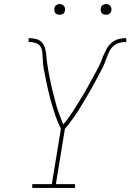

<svg xmlns="http://www.w3.org/2000/svg" viewBox="-20 -932 646 952"><path d="M352 0H140V-19H237L282 -294Q276 -307 269.5 -321Q263 -335 258 -349Q253 -363 248.5 -377.5Q244 -392 239.5 -406.5Q235 -421 231 -436Q227 -451 223.5 -465.5Q220 -480 216.5 -495Q213 -510 210 -525Q207 -540 204 -555Q201 -570 198 -585Q195 -600 193.5 -615.5Q192 -631 191.5 -647Q191 -663 189 -678.5Q187 -694 177.5 -705Q168 -716 153 -720Q138 -724 122 -724V-743Q140 -743 157.5 -739Q175 -735 187 -722.5Q199 -710 203.5 -692.5Q208 -675 209.5 -657Q211 -639 213.5 -621Q216 -603 219 -585.5Q222 -568 225.5 -551Q229 -534 232.5 -516.5Q236 -499 240.5 -481.5Q245 -464 249.5 -447Q254 -430 258.5 -413Q263 -396 269 -379.5Q275 -363 281 -346.5Q287 -330 294 -315Q320 -346 341.5 -379.5Q363 -413 383.5 -447Q404 -481 423 -515.5Q442 -550 461 -585L462 -588V-589H463Q471 -604 478 -619.5Q485 -635 490 -651Q498 -669 507.5 -687.5Q517 -706 532.5 -719.5Q548 -733 567.5 -738Q587 -743 606 -743V-724Q590 -724 573 -720Q556 -716 543.5 -705Q531 -694 523 -678.5Q515 -663 509.5 -647Q504 -631 497.5 -615.5Q491 -600 483 -585Q475 -570 467 -555Q459 -540 451 -525Q443 -510 434.5 -495Q426 -480 417.5 -465.5Q409 -451 400 -436Q391 -421 382.5 -406.5Q374 -392 364.5 -377.5Q355 -363 345 -349Q335 -335 324.5 -321Q314 -307 302 -294L257 -19H352ZM505 -859Q499 -859 493.5 -861Q488 -863 484 -867.5Q480 -872 479.5 -878.5Q479 -885 480 -891Q480 -896 482.5 -900Q485 -904 489 -906.5Q493 -909 497 -910.5Q501 -912 506 -912Q512 -912 517.5 -909.5Q523 -907 527 -902.5Q531 -898 532 -891.5Q533 -885 532 -879Q531 -874 528.5 -870Q526 -866 522.5 -863.5Q519 -861 514.5 -860Q510 -859 505 -859ZM275 -859Q269 -859 263.5 -861Q258 -863 254 -867.5Q250 -872 249.5 -878.5Q249 -885 250 -891Q250 -896 252.5 -900Q255 -904 259 -906.5Q263 -909 267 -910.5Q271 -912 276 -912Q282 -912 287.5 -909.5Q293 -907 297 -902.5Q301 -898 302 -891.5Q303 -885 302 -879Q301 -874 298.5 -870Q296 -866 292.5 -863.5Q289 -861 284.5 -860Q280 -859 275 -859Z"/></svg>

Font: Iosevka HT Thin Extended
Style: Italic
Weight: 100
Width: 7
Italic angle: -9°
Monospace: yes
Designer: Belleve Invis
Foundry: Belleve Invis
Version: Version 32.3.0; ttfautohint (v1.8.4)